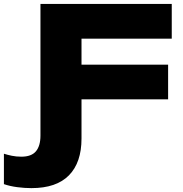

<svg xmlns="http://www.w3.org/2000/svg" viewBox="-135 -770 926 971"><path d="M170.8 -443H715.2V-267.6H170.8ZM277.2 -69.6Q277.2 52 213.7 116.7Q150.2 181.4 23.8 181.4Q-11 181.4 -48.1 176.5Q-85.2 171.6 -115.2 161.2V7.4Q-97.4 13.2 -75.1 17.8Q-52.8 22.4 -26.8 22.4Q23.8 22.4 46.7 -4.8Q69.6 -32 69.6 -84.2V-750H733.6V-574.6H177.6L277.2 -673.6Z"/></svg>

Font: Unbounded
Style: Regular
Weight: 400
Designer: Luke Prowse, Jean-Baptiste Morizot, Fátima Lázaro, Florian Runge
Foundry: NaN
Version: Version 1.701;gftools[0.9.28.dev5+ged2979d]